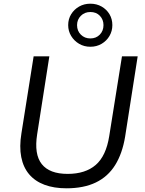

<svg xmlns="http://www.w3.org/2000/svg" viewBox="-20 -1010 782 1039"><path d="M340 9Q272 9 221 -10Q170 -29 138 -66.5Q106 -104 95 -160Q84 -216 96 -289L162 -705H247L181 -283Q164 -175 206 -122Q248 -69 346 -69Q442 -69 498 -117.5Q554 -166 571 -273L640 -705H725L657 -270Q642 -179 603 -116.5Q564 -54 498.5 -22.5Q433 9 340 9ZM469 -757Q435 -757 408 -773Q381 -789 365 -815.5Q349 -842 349 -874Q349 -907 365 -933Q381 -959 408 -974.5Q435 -990 469 -990Q503 -990 530 -974.5Q557 -959 572.5 -933Q588 -907 588 -874Q588 -842 572.5 -815.5Q557 -789 530 -773Q503 -757 469 -757ZM469 -802Q500 -802 520 -822.5Q540 -843 540 -874Q540 -904 520.5 -924.5Q501 -945 469 -945Q438 -945 417.5 -924.5Q397 -904 397 -874Q397 -843 417.5 -822.5Q438 -802 469 -802Z"/></svg>

Font: Nunito Sans 10pt
Style: Italic
Weight: 400
Italic angle: -9°
Designer: Vernon Adams
Foundry: Vernon Adams
Version: Version 3.101;gftools[0.9.27]